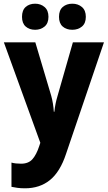

<svg xmlns="http://www.w3.org/2000/svg" viewBox="-20 -778 583 1038"><path d="M1 -549H171L257 -260Q268 -220 271 -174H274Q278 -216 291 -259L374 -549H542L337 54Q305 151 250 195.5Q195 240 115 240Q92 240 74 237.5Q56 235 42 232V101Q52 104 65.5 105.5Q79 107 94 107Q134 107 155.5 82.5Q177 58 192 12L198 -6ZM99 -687Q99 -723 119 -740.5Q139 -758 170 -758Q200 -758 221 -740Q242 -722 242 -687Q242 -652 221 -634.5Q200 -617 170 -617Q139 -617 119 -634.5Q99 -652 99 -687ZM299 -687Q299 -723 319.5 -740.5Q340 -758 371 -758Q402 -758 423 -740Q444 -722 444 -687Q444 -652 423 -634.5Q402 -617 371 -617Q339 -617 319 -634.5Q299 -652 299 -687Z"/></svg>

Font: Noto Sans Tamil SemiCondensed ExtraBold
Style: Regular
Weight: 800
Width: 4
Designer: Jelle Bosma - Monotype Design Team
Foundry: Monotype Imaging Inc.
Version: Version 2.004; ttfautohint (v1.8.4.7-5d5b)